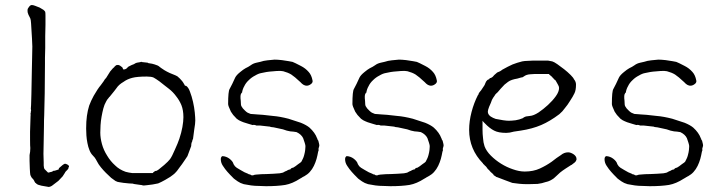

<svg xmlns="http://www.w3.org/2000/svg" viewBox="-20 -722 2849 760"><path d="M153 -78Q153 -68 153 -68V-67Q154 -55 156 -53L168 -41L170 -39H173L180 -41Q183 -41 187 -43Q192 -47 195 -46Q198 -46 204 -49V-48L208 -50L211 -51L213 -52V-55V-56Q230 -72 237 -74Q241 -74 248 -70Q254 -66 253 -62V-61L251 -59V-57V-56Q250 -53 246 -49Q243 -46 241 -44Q238 -41 237 -38Q229 -26 228 -24Q220 -15 211 -6Q201 2 190 10Q182 17 173 18L144 13Q144 13 144 13Q144 13 144 13Q136 11 130 9Q123 5 121 2H120Q117 -2 115 -7Q112 -13 106 -18Q101 -26 100 -30Q99 -34 98 -55Q97 -81 97 -85Q97 -95 97 -108Q100 -121 100 -136Q99 -142 99 -169Q98 -185 101 -264Q102 -266 101 -270Q101 -273 101 -275L102 -276Q102 -283 103 -284V-286Q103 -288 102 -291Q102 -294 103 -306Q104 -323 106 -441Q106 -451 107 -487.5Q108 -524 108 -538Q108 -551 103 -629Q102 -645 100 -649Q97 -655 94 -661Q92 -664 92 -666Q91 -668 90 -671Q89 -674 89 -682Q89 -688 95 -695Q101 -703 107 -702Q111 -702 119 -699Q128 -696 137 -692Q146 -687 152 -683Q158 -678 159 -675Q160 -671 160 -660Q160 -645 160 -624Q160 -603 159 -579Q159 -555 159 -532Q159 -509 158 -493V-470Q158 -411 157 -353Q156 -310 155 -266Q154 -249 154 -222Q154 -195 153 -166Q152 -114 152 -113Q152 -112 153 -78ZM241 -44Q241 -44 241 -44Z M672 -129Q684 -155 690 -173Q698 -197 702 -219Q706 -242 706 -258Q706 -286 698 -306Q690 -325 678 -340Q665 -358 648 -371Q639 -378 630 -385Q621 -392 611 -400Q597 -410 588 -415Q579 -419 561 -419Q523 -419 504 -414Q484 -409 469 -398Q450 -387 441 -373Q437 -367 414 -339Q414 -339 413 -338H412V-337L408 -332Q404 -328 400 -320Q393 -308 389 -292.5Q385 -277 382 -260Q379 -243 378 -226.5Q377 -210 377 -197Q377 -176 383.5 -152Q390 -128 404 -106Q417 -84 436 -67Q452 -51 477 -42Q484 -40 490 -39L503 -37H504H583H585L586 -39Q594 -46 597 -45.5Q600 -45 608 -51Q616 -57 630 -69Q646 -83 653 -92Q661 -103 672 -129ZM714 -92Q698 -68 692 -61Q679 -42 672 -36Q668 -32 654 -22Q644 -16 634 -10Q629 -7 619 -2Q607 3 606 4Q584 9 562 11Q547 13 544 12V11Q543 11 536 10L508 6Q508 5 508 5V6Q508 6 508 6V5Q503 5 490 4Q481 3 471 2H470Q461 1 451 -1Q443 -2 439 -5H438Q429 -11 420 -18Q409 -28 399 -38Q389 -48 380 -59Q369 -73 368 -76Q363 -86 359 -92Q356 -98 347 -107H348H347Q339 -115 334 -128Q329 -140 326 -156Q323 -171 322 -186Q321 -201 321 -213Q321 -242 324 -263Q327 -285 333 -304Q340 -323 351 -343Q367 -371 379 -385Q390 -399 390 -400L395 -408Q400 -412 406 -423Q413 -435 416 -439Q429 -455 433 -457V-458Q437 -462 440 -464Q443 -465 447 -465Q449 -465 453 -463H454Q466 -455 466 -452Q466 -448 469 -447Q473 -447 475 -448L478 -449L479 -450H480L488 -458Q488 -458 492 -460Q501 -465 510 -468Q519 -474 523 -474Q539 -476 539 -478Q540 -475 542 -477L543 -476H545L563 -474Q566 -474 567 -472H568Q584 -470 592 -467Q606 -463 611 -458Q614 -455 631 -444Q641 -438 652 -433Q673 -424 674 -424Q675 -424 682 -420Q687 -416 692 -411Q696 -407 701 -401Q705 -396 710 -387L711 -385L712 -383H714L715 -382H717Q726 -376 732 -359Q739 -341 744 -319Q749 -297 751 -277Q753 -256 753 -245Q753 -233 749 -210Q746 -191 744 -172Q741 -168 741 -163Q740 -160 738 -156V-155Q737 -152 737 -146Q737 -143 735 -139Q723 -107 722 -104Q721 -103 714 -92ZM523 -474Q523 -475 523 -475Z M1140 -58Q1140 -58 1138 -58Q1132 -56 1131 -54Q1129 -50 1125 -51Q1125 -51 1118 -48Q1117 -47 1115 -46Q1109 -44 1104 -41Q1101 -38 1087 -36Q1064 -34 1035 -33Q1015 -33 995 -31H993L989 -30H988H987Q983 -28 981 -28H977Q974 -28 971 -31L967 -32H965L964 -33L960 -35L948 -40Q941 -44 932 -49Q921 -55 917 -58Q915 -60 910 -64Q906 -69 904 -73V-74Q901 -84 888 -94Q876 -103 861 -104Q858 -104 856 -100Q854 -98 854 -92Q854 -78 862 -66Q871 -52 880 -42Q887 -35 891 -30Q896 -25 901 -20Q905 -15 910.5 -11.5Q916 -8 921 -4Q931 3 945 7Q959 10 974 12Q989 14 1005 14Q1020 15 1033 15Q1078 15 1109 10Q1137 5 1168 -15Q1175 -19 1175 -19L1176 -20Q1181 -22 1183 -24H1184Q1198 -32 1206 -41Q1216 -52 1222.5 -65.5Q1229 -79 1233 -93Q1237 -108 1239 -120Q1240 -125 1241 -125Q1241 -126 1241 -133V-134V-135Q1241 -135 1243 -141Q1244 -144 1244 -147Q1244 -150 1243 -153Q1242 -156 1241 -161Q1241 -165 1238 -168Q1236 -171 1236 -174H1235V-175Q1227 -197 1205 -217Q1193 -227 1171 -236Q1148 -244 1122 -252Q1087 -261 1061 -263Q1011 -269 998 -269Q990 -270 986 -270Q976 -271 972 -271Q970 -272 960 -276Q955 -279 950 -284Q940 -293 936 -301Q933 -305 933 -323Q933 -327 932 -333Q932 -339 932 -342Q932 -344 933 -348Q937 -358 938 -354Q938 -354 938 -355Q940 -369 947 -381Q953 -394 965 -405Q976 -416 990 -423Q1003 -431 1015 -433Q1026 -435 1035 -437Q1037 -438 1076 -441Q1092 -442 1101 -440Q1120 -435 1133 -427Q1150 -415 1160 -405Q1165 -401 1169 -397Q1173 -393 1175 -391Q1177 -390 1179 -388Q1181 -386 1187 -384Q1191 -382 1197 -383Q1205 -384 1213 -391Q1219 -397 1217 -404Q1213 -425 1202 -437Q1189 -452 1171 -461Q1146 -474 1138 -477Q1130 -479 1096 -484Q1078 -486 1067 -486Q1032 -483 1024 -481Q1011 -477 996 -474Q982 -471 973 -464Q963 -457 952 -452Q943 -447 931 -437Q916 -425 911 -415Q899 -388 889 -370Q883 -361 883 -310Q883 -303 894 -280Q896 -277 903 -267Q914 -255 917 -252Q926 -245 934 -242Q939 -239 963 -232Q979 -227 980 -227Q987 -229 995 -225Q996 -225 1010 -225L1046 -221H1047H1048Q1052 -219 1054 -219Q1059 -219 1063 -218L1100 -210Q1109 -207 1115 -205Q1122 -203 1129 -202Q1136 -202 1141 -201Q1153 -199 1154 -199Q1173 -190 1180 -175Q1188 -152 1188 -150Q1190 -144 1188 -128Q1187 -119 1184 -108Q1182 -100 1179 -94Q1174 -83 1173 -82Q1172 -80 1160 -72Q1149 -63 1140 -58ZM900 -20 901 -19Q901 -20 900.5 -20Q900 -20 900 -20Z M1632 -58Q1632 -58 1630 -58Q1624 -56 1623 -54Q1621 -50 1617 -51Q1617 -51 1610 -48Q1609 -47 1607 -46Q1601 -44 1596 -41Q1593 -38 1579 -36Q1556 -34 1527 -33Q1507 -33 1487 -31H1485L1481 -30H1480H1479Q1475 -28 1473 -28H1469Q1466 -28 1463 -31L1459 -32H1457L1456 -33L1452 -35L1440 -40Q1433 -44 1424 -49Q1413 -55 1409 -58Q1407 -60 1402 -64Q1398 -69 1396 -73V-74Q1393 -84 1380 -94Q1368 -103 1353 -104Q1350 -104 1348 -100Q1346 -98 1346 -92Q1346 -78 1354 -66Q1363 -52 1372 -42Q1379 -35 1383 -30Q1388 -25 1393 -20Q1397 -15 1402.5 -11.5Q1408 -8 1413 -4Q1423 3 1437 7Q1451 10 1466 12Q1481 14 1497 14Q1512 15 1525 15Q1570 15 1601 10Q1629 5 1660 -15Q1667 -19 1667 -19L1668 -20Q1673 -22 1675 -24H1676Q1690 -32 1698 -41Q1708 -52 1714.5 -65.5Q1721 -79 1725 -93Q1729 -108 1731 -120Q1732 -125 1733 -125Q1733 -126 1733 -133V-134V-135Q1733 -135 1735 -141Q1736 -144 1736 -147Q1736 -150 1735 -153Q1734 -156 1733 -161Q1733 -165 1730 -168Q1728 -171 1728 -174H1727V-175Q1719 -197 1697 -217Q1685 -227 1663 -236Q1640 -244 1614 -252Q1579 -261 1553 -263Q1503 -269 1490 -269Q1482 -270 1478 -270Q1468 -271 1464 -271Q1462 -272 1452 -276Q1447 -279 1442 -284Q1432 -293 1428 -301Q1425 -305 1425 -323Q1425 -327 1424 -333Q1424 -339 1424 -342Q1424 -344 1425 -348Q1429 -358 1430 -354Q1430 -354 1430 -355Q1432 -369 1439 -381Q1445 -394 1457 -405Q1468 -416 1482 -423Q1495 -431 1507 -433Q1518 -435 1527 -437Q1529 -438 1568 -441Q1584 -442 1593 -440Q1612 -435 1625 -427Q1642 -415 1652 -405Q1657 -401 1661 -397Q1665 -393 1667 -391Q1669 -390 1671 -388Q1673 -386 1679 -384Q1683 -382 1689 -383Q1697 -384 1705 -391Q1711 -397 1709 -404Q1705 -425 1694 -437Q1681 -452 1663 -461Q1638 -474 1630 -477Q1622 -479 1588 -484Q1570 -486 1559 -486Q1524 -483 1516 -481Q1503 -477 1488 -474Q1474 -471 1465 -464Q1455 -457 1444 -452Q1435 -447 1423 -437Q1408 -425 1403 -415Q1391 -388 1381 -370Q1375 -361 1375 -310Q1375 -303 1386 -280Q1388 -277 1395 -267Q1406 -255 1409 -252Q1418 -245 1426 -242Q1431 -239 1455 -232Q1471 -227 1472 -227Q1479 -229 1487 -225Q1488 -225 1502 -225L1538 -221H1539H1540Q1544 -219 1546 -219Q1551 -219 1555 -218L1592 -210Q1601 -207 1607 -205Q1614 -203 1621 -202Q1628 -202 1633 -201Q1645 -199 1646 -199Q1665 -190 1672 -175Q1680 -152 1680 -150Q1682 -144 1680 -128Q1679 -119 1676 -108Q1674 -100 1671 -94Q1666 -83 1665 -82Q1664 -80 1652 -72Q1641 -63 1632 -58ZM1392 -20 1393 -19Q1393 -20 1392.5 -20Q1392 -20 1392 -20Z M1906 -60Q1904 -63 1898 -68Q1896 -71 1894 -72Q1893 -73 1892 -74V-75Q1837 -131 1837 -208Q1837 -242 1846.5 -278.5Q1856 -315 1872 -346H1873Q1874 -351 1877 -355.5Q1880 -360 1883 -363L1884 -364L1896 -382Q1899 -386 1900 -390Q1902 -394 1904 -399Q1906 -402 1908.5 -404.5Q1911 -407 1915 -408L1916 -409H1918V-411V-413H1920H1921H1922Q1924 -414 1926 -415Q1930 -417 1933 -421Q1936 -425 1940 -428Q1944 -431 1948 -435Q1960 -439 1968 -446Q1991 -459 2009 -467Q2027 -474 2047 -479Q2058 -481 2067 -481Q2076 -481 2087 -482H2136Q2142 -482 2150 -482Q2157 -481 2166 -479Q2173 -477 2186 -468Q2199 -459 2213 -448Q2227 -437 2239 -425Q2250 -414 2252 -408L2253 -407Q2260 -398 2260 -387Q2260 -365 2254 -353Q2248 -340 2236 -322Q2231 -314 2226.5 -307.5Q2222 -301 2216 -294Q2211 -287 2206 -281.5Q2201 -276 2194 -270Q2157 -242 2122 -227Q2087 -212 2041 -205L2014 -201Q1997 -196 1984 -196Q1953 -196 1936 -205Q1918 -214 1899 -234L1894 -239L1890 -244V-237V-231V-208Q1890 -192 1892 -175Q1893 -158 1898 -143Q1905 -124 1923 -106Q1941 -88 1963.5 -74Q1986 -60 2010 -52Q2035 -43 2057 -43Q2091 -43 2117 -55Q2143 -67 2164 -82Q2174 -90 2183 -96.5Q2192 -103 2200 -108Q2213 -119 2229 -119Q2239 -119 2251 -111Q2262 -103 2262 -93V-90Q2260 -83 2255 -79Q2248 -73 2242 -69H2241Q2230 -62 2218.5 -54.5Q2207 -47 2197 -39Q2189 -32 2183 -26L2172 -16Q2165 -11 2158 -7.5Q2151 -4 2143 -2H2142Q2125 4 2108 6Q2090 7 2070 7Q2050 7 2036 5.5Q2022 4 2008 2L1981 -8Q1967 -13 1947 -21Q1945 -21 1944 -22Q1943 -23 1941 -24V-25H1940Q1936 -27 1935 -28L1934 -29V-30Q1930 -35 1926 -38Q1922 -41 1919 -45Q1916 -49 1912 -52Q1909 -55 1906 -60ZM1923 -315Q1921 -310 1916 -299Q1911 -286 1911 -280Q1911 -269 1922 -261Q1931 -255 1943 -251H1944Q1958 -248 1972 -246Q1986 -244 1994 -244Q2004 -244 2021 -246Q2038 -249 2046 -253H2047Q2057 -260 2062 -261Q2067 -262 2077 -263Q2092 -264 2112 -277Q2131 -290 2149 -306.5Q2167 -323 2180 -341Q2193 -359 2193 -374Q2193 -380 2188 -388Q2184 -396 2179 -404L2177 -405V-406Q2173 -407 2172 -410Q2169 -414 2166 -416V-417Q2161 -421 2159 -423L2154 -427V-428L2153 -429H2152H2151H2095Q2087 -429 2079 -428Q2063 -427 2053 -419Q2050 -417 2048 -416Q2047 -416 2047 -416Q2045 -416 2042 -415L2028 -411Q2016 -409 2007 -406Q1998 -403 1991 -398Q1984 -393 1977 -387Q1970 -380 1962 -371Q1954 -362 1950 -357Q1944 -352 1939 -346V-345Q1936 -340 1932 -335Q1927 -328 1923 -315Z M2659 -58Q2659 -58 2657 -58Q2651 -56 2650 -54Q2648 -50 2644 -51Q2644 -51 2637 -48Q2636 -47 2634 -46Q2628 -44 2623 -41Q2620 -38 2606 -36Q2583 -34 2554 -33Q2534 -33 2514 -31H2512L2508 -30H2507H2506Q2502 -28 2500 -28H2496Q2493 -28 2490 -31L2486 -32H2484L2483 -33L2479 -35L2467 -40Q2460 -44 2451 -49Q2440 -55 2436 -58Q2434 -60 2429 -64Q2425 -69 2423 -73V-74Q2420 -84 2407 -94Q2395 -103 2380 -104Q2377 -104 2375 -100Q2373 -98 2373 -92Q2373 -78 2381 -66Q2390 -52 2399 -42Q2406 -35 2410 -30Q2415 -25 2420 -20Q2424 -15 2429.5 -11.5Q2435 -8 2440 -4Q2450 3 2464 7Q2478 10 2493 12Q2508 14 2524 14Q2539 15 2552 15Q2597 15 2628 10Q2656 5 2687 -15Q2694 -19 2694 -19L2695 -20Q2700 -22 2702 -24H2703Q2717 -32 2725 -41Q2735 -52 2741.5 -65.5Q2748 -79 2752 -93Q2756 -108 2758 -120Q2759 -125 2760 -125Q2760 -126 2760 -133V-134V-135Q2760 -135 2762 -141Q2763 -144 2763 -147Q2763 -150 2762 -153Q2761 -156 2760 -161Q2760 -165 2757 -168Q2755 -171 2755 -174H2754V-175Q2746 -197 2724 -217Q2712 -227 2690 -236Q2667 -244 2641 -252Q2606 -261 2580 -263Q2530 -269 2517 -269Q2509 -270 2505 -270Q2495 -271 2491 -271Q2489 -272 2479 -276Q2474 -279 2469 -284Q2459 -293 2455 -301Q2452 -305 2452 -323Q2452 -327 2451 -333Q2451 -339 2451 -342Q2451 -344 2452 -348Q2456 -358 2457 -354Q2457 -354 2457 -355Q2459 -369 2466 -381Q2472 -394 2484 -405Q2495 -416 2509 -423Q2522 -431 2534 -433Q2545 -435 2554 -437Q2556 -438 2595 -441Q2611 -442 2620 -440Q2639 -435 2652 -427Q2669 -415 2679 -405Q2684 -401 2688 -397Q2692 -393 2694 -391Q2696 -390 2698 -388Q2700 -386 2706 -384Q2710 -382 2716 -383Q2724 -384 2732 -391Q2738 -397 2736 -404Q2732 -425 2721 -437Q2708 -452 2690 -461Q2665 -474 2657 -477Q2649 -479 2615 -484Q2597 -486 2586 -486Q2551 -483 2543 -481Q2530 -477 2515 -474Q2501 -471 2492 -464Q2482 -457 2471 -452Q2462 -447 2450 -437Q2435 -425 2430 -415Q2418 -388 2408 -370Q2402 -361 2402 -310Q2402 -303 2413 -280Q2415 -277 2422 -267Q2433 -255 2436 -252Q2445 -245 2453 -242Q2458 -239 2482 -232Q2498 -227 2499 -227Q2506 -229 2514 -225Q2515 -225 2529 -225L2565 -221H2566H2567Q2571 -219 2573 -219Q2578 -219 2582 -218L2619 -210Q2628 -207 2634 -205Q2641 -203 2648 -202Q2655 -202 2660 -201Q2672 -199 2673 -199Q2692 -190 2699 -175Q2707 -152 2707 -150Q2709 -144 2707 -128Q2706 -119 2703 -108Q2701 -100 2698 -94Q2693 -83 2692 -82Q2691 -80 2679 -72Q2668 -63 2659 -58ZM2419 -20 2420 -19Q2420 -20 2419.5 -20Q2419 -20 2419 -20Z"/></svg>

Font: ToneOZ-Pinyin-Tsuipita-TC
Style: Regular
Weight: 400
Designer: ÂÆ£ÂøóÂáåJeffrey Xuan(jeffreyx@gmail.com, ToneOZ.com) ÈòøÂù§(cjkFonts)
Foundry: ToneOZ
Version: Version 0.24071